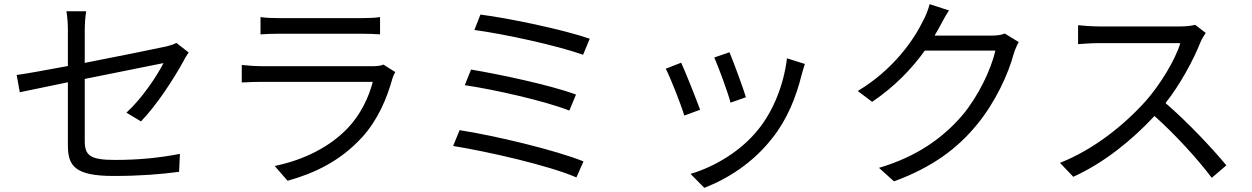

<svg xmlns="http://www.w3.org/2000/svg" viewBox="-20 -827 6010 922"><path d="M886 -575 827 -621C815 -614 796 -608 774 -603C732 -594 557 -558 387 -525V-681C387 -710 389 -744 394 -773H299C304 -744 306 -711 306 -681V-510C200 -490 105 -473 60 -467L75 -384L306 -432V-129C306 -30 340 18 526 18C651 18 751 10 840 -2L844 -88C744 -69 648 -59 532 -59C412 -59 387 -81 387 -150V-448L765 -524C735 -464 662 -354 587 -286L657 -244C737 -327 816 -452 862 -535C868 -548 879 -565 886 -575Z M1231 -745V-662C1258 -664 1290 -665 1321 -665C1376 -665 1657 -665 1713 -665C1747 -665 1781 -664 1805 -662V-745C1781 -741 1746 -740 1714 -740C1655 -740 1375 -740 1321 -740C1289 -740 1257 -741 1231 -745ZM1878 -481 1821 -517C1810 -511 1789 -509 1766 -509C1715 -509 1289 -509 1239 -509C1212 -509 1178 -511 1141 -515V-431C1177 -433 1215 -434 1239 -434C1299 -434 1721 -434 1770 -434C1752 -362 1712 -277 1651 -213C1566 -123 1441 -59 1299 -30L1361 41C1488 6 1614 -53 1719 -168C1793 -249 1838 -353 1865 -452C1867 -459 1873 -472 1878 -481Z M2287 -757 2258 -683C2396 -665 2658 -608 2780 -564L2812 -641C2686 -685 2417 -741 2287 -757ZM2242 -493 2212 -418C2354 -397 2598 -342 2714 -296L2746 -373C2621 -419 2379 -470 2242 -493ZM2187 -202 2156 -126C2318 -100 2615 -33 2748 25L2782 -52C2645 -107 2355 -176 2187 -202Z M3483 -576 3410 -551C3430 -506 3477 -379 3488 -334L3562 -360C3549 -404 3500 -536 3483 -576ZM3845 -520 3759 -547C3744 -419 3692 -292 3621 -205C3539 -102 3412 -26 3296 8L3362 75C3474 32 3596 -45 3688 -163C3760 -253 3803 -360 3830 -470C3834 -483 3838 -499 3845 -520ZM3251 -526 3177 -497C3196 -462 3251 -324 3266 -272L3342 -300C3323 -352 3271 -483 3251 -526Z M4537 -777 4444 -807C4438 -781 4423 -745 4413 -728C4370 -638 4271 -493 4099 -390L4168 -338C4277 -411 4361 -500 4421 -584H4760C4739 -493 4678 -364 4600 -272C4509 -166 4384 -75 4201 -21L4273 44C4461 -25 4580 -117 4671 -228C4760 -336 4822 -471 4849 -572C4854 -588 4864 -611 4872 -625L4805 -666C4789 -659 4767 -656 4740 -656H4468L4492 -698C4502 -717 4520 -751 4537 -777Z M5770 -669 5719 -708C5703 -703 5677 -700 5644 -700C5607 -700 5298 -700 5258 -700C5228 -700 5171 -704 5157 -706V-615C5168 -616 5223 -620 5258 -620C5293 -620 5612 -620 5648 -620C5623 -537 5550 -419 5482 -342C5379 -227 5231 -108 5070 -45L5134 22C5282 -45 5417 -155 5524 -270C5626 -179 5732 -62 5799 27L5869 -33C5804 -112 5682 -242 5577 -332C5648 -422 5711 -539 5745 -625C5751 -639 5764 -661 5770 -669Z"/></svg>

Font: Noto Sans CJK HK
Style: Regular
Weight: 400
Designer: Ryoko NISHIZUKA 西塚涼子 (kana, bopomofo & ideographs); Paul D. Hunt (Latin, Greek & Cyrillic); Sandoll Communications 산돌커뮤니
Foundry: Adobe
Version: Version 2.004;hotconv 1.0.118;makeotfexe 2.5.65603